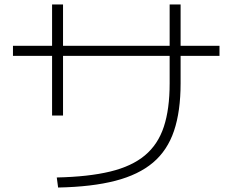

<svg xmlns="http://www.w3.org/2000/svg" viewBox="-20 -811 1040 859"><path d="M234 -17Q376 -20 473 -43.5Q570 -67 628.5 -116Q687 -165 713 -244Q739 -323 739 -438V-791H788V-438Q788 -313 758.5 -225.5Q729 -138 664.5 -83.5Q600 -29 495.5 -2Q391 25 240 28ZM213 -294V-791H262V-294ZM38 -561V-606H962V-561Z"/></svg>

Font: M PLUS 2 Light
Style: Regular
Weight: 300
Designer: Coji Morishita
Foundry: UNDERFOREST DESIGN
Version: Version 1.001